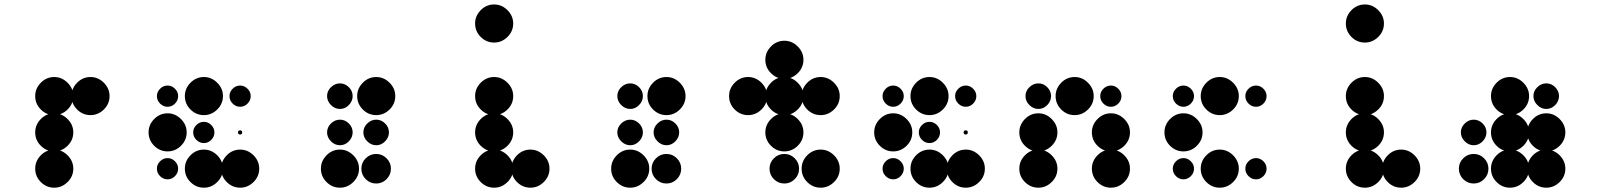

<svg xmlns="http://www.w3.org/2000/svg" viewBox="-20 -858 7373 882"><path d="M395.8 -504.2Q430.8 -504.2 457.1 -477.9Q483.3 -451.7 483.3 -416.7Q483.3 -380.8 457.1 -355Q430.8 -329.2 395.8 -329.2Q360 -329.2 334.2 -355Q308.3 -380.8 308.3 -416.7Q308.3 -451.7 334.2 -477.9Q360 -504.2 395.8 -504.2ZM187.9 -457.5Q205.8 -475 229.2 -475Q252.5 -475 270 -457.5Q287.5 -440 287.5 -416.7Q287.5 -393.3 270 -375.4Q252.5 -357.5 229.2 -357.5Q205.8 -357.5 187.9 -375.4Q170 -393.3 170 -416.7Q170 -440 187.9 -457.5ZM229.2 -170.8Q264.2 -170.8 290.4 -144.6Q316.7 -118.3 316.7 -83.3Q316.7 -47.5 290.4 -21.7Q264.2 4.2 229.2 4.2Q193.3 4.2 167.5 -21.7Q141.7 -47.5 141.7 -83.3Q141.7 -118.3 167.5 -144.6Q193.3 -170.8 229.2 -170.8ZM229.2 -337.5Q264.2 -337.5 290.4 -311.2Q316.7 -285 316.7 -250Q316.7 -214.2 290.4 -188.3Q264.2 -162.5 229.2 -162.5Q193.3 -162.5 167.5 -188.3Q141.7 -214.2 141.7 -250Q141.7 -285 167.5 -311.2Q193.3 -337.5 229.2 -337.5ZM229.2 -504.2Q264.2 -504.2 290.4 -477.9Q316.7 -451.7 316.7 -416.7Q316.7 -380.8 290.4 -355Q264.2 -329.2 229.2 -329.2Q193.3 -329.2 167.5 -355Q141.7 -380.8 141.7 -416.7Q141.7 -451.7 167.5 -477.9Q193.3 -504.2 229.2 -504.2Z M1083.3 -170.8Q1118.3 -170.8 1144.6 -144.6Q1170.8 -118.3 1170.8 -83.3Q1170.8 -47.5 1144.6 -21.7Q1118.3 4.2 1083.3 4.2Q1047.5 4.2 1021.7 -21.7Q995.8 -47.5 995.8 -83.3Q995.8 -118.3 1021.7 -144.6Q1047.5 -170.8 1083.3 -170.8ZM916.7 -170.8Q951.7 -170.8 977.9 -144.6Q1004.2 -118.3 1004.2 -83.3Q1004.2 -47.5 977.9 -21.7Q951.7 4.2 916.7 4.2Q880.8 4.2 855 -21.7Q829.2 -47.5 829.2 -83.3Q829.2 -118.3 855 -144.6Q880.8 -170.8 916.7 -170.8ZM750 -131.7Q769.2 -131.7 783.8 -117.1Q798.3 -102.5 798.3 -83.3Q798.3 -63.3 783.8 -48.8Q769.2 -34.2 750 -34.2Q730 -34.2 715.4 -48.8Q700.8 -63.3 700.8 -83.3Q700.8 -102.5 715.4 -117.1Q730 -131.7 750 -131.7ZM916.7 -92.5Q925.8 -92.5 925.8 -83.3Q925.8 -73.3 916.7 -73.3Q906.7 -73.3 906.7 -83.3Q906.7 -92.5 916.7 -92.5ZM750 -131.7Q769.2 -131.7 783.8 -117.1Q798.3 -102.5 798.3 -83.3Q798.3 -63.3 783.8 -48.8Q769.2 -34.2 750 -34.2Q730 -34.2 715.4 -48.8Q700.8 -63.3 700.8 -83.3Q700.8 -102.5 715.4 -117.1Q730 -131.7 750 -131.7ZM1083.3 -259.2Q1092.5 -259.2 1092.5 -250Q1092.5 -240 1083.3 -240Q1073.3 -240 1073.3 -250Q1073.3 -259.2 1083.3 -259.2ZM916.7 -298.3Q935.8 -298.3 950.4 -283.8Q965 -269.2 965 -250Q965 -230 950.4 -215.4Q935.8 -200.8 916.7 -200.8Q896.7 -200.8 882.1 -215.4Q867.5 -230 867.5 -250Q867.5 -269.2 882.1 -283.8Q896.7 -298.3 916.7 -298.3ZM750 -337.5Q785 -337.5 811.3 -311.2Q837.5 -285 837.5 -250Q837.5 -214.2 811.3 -188.3Q785 -162.5 750 -162.5Q714.2 -162.5 688.3 -188.3Q662.5 -214.2 662.5 -250Q662.5 -285 688.3 -311.2Q714.2 -337.5 750 -337.5ZM1083.3 -465Q1102.5 -465 1117.1 -450.4Q1131.7 -435.8 1131.7 -416.7Q1131.7 -396.7 1117.1 -382.1Q1102.5 -367.5 1083.3 -367.5Q1063.3 -367.5 1048.8 -382.1Q1034.2 -396.7 1034.2 -416.7Q1034.2 -435.8 1048.8 -450.4Q1063.3 -465 1083.3 -465ZM916.7 -504.2Q951.7 -504.2 977.9 -477.9Q1004.2 -451.7 1004.2 -416.7Q1004.2 -380.8 977.9 -355Q951.7 -329.2 916.7 -329.2Q880.8 -329.2 855 -355Q829.2 -380.8 829.2 -416.7Q829.2 -451.7 855 -477.9Q880.8 -504.2 916.7 -504.2ZM750 -465Q769.2 -465 783.8 -450.4Q798.3 -435.8 798.3 -416.7Q798.3 -396.7 783.8 -382.1Q769.2 -367.5 750 -367.5Q730 -367.5 715.4 -382.1Q700.8 -396.7 700.8 -416.7Q700.8 -435.8 715.4 -450.4Q730 -465 750 -465Z M1708.3 -150.8Q1735.8 -150.8 1755.8 -130.8Q1775.8 -110.8 1775.8 -83.3Q1775.8 -55 1755.8 -35Q1735.8 -15 1708.3 -15Q1680 -15 1660 -35Q1640 -55 1640 -83.3Q1640 -110.8 1660 -130.8Q1680 -150.8 1708.3 -150.8ZM1541.7 -170.8Q1576.7 -170.8 1602.9 -144.6Q1629.2 -118.3 1629.2 -83.3Q1629.2 -47.5 1602.9 -21.7Q1576.7 4.2 1541.7 4.2Q1505.8 4.2 1480 -21.7Q1454.2 -47.5 1454.2 -83.3Q1454.2 -118.3 1480 -144.6Q1505.8 -170.8 1541.7 -170.8ZM1667.1 -290.8Q1685 -308.3 1708.3 -308.3Q1731.7 -308.3 1749.2 -290.8Q1766.7 -273.3 1766.7 -250Q1766.7 -226.7 1749.2 -208.8Q1731.7 -190.8 1708.3 -190.8Q1685 -190.8 1667.1 -208.8Q1649.2 -226.7 1649.2 -250Q1649.2 -273.3 1667.1 -290.8ZM1500.4 -290.8Q1518.3 -308.3 1541.7 -308.3Q1565 -308.3 1582.5 -290.8Q1600 -273.3 1600 -250Q1600 -226.7 1582.5 -208.8Q1565 -190.8 1541.7 -190.8Q1518.3 -190.8 1500.4 -208.8Q1482.5 -226.7 1482.5 -250Q1482.5 -273.3 1500.4 -290.8ZM1708.3 -504.2Q1743.3 -504.2 1769.6 -477.9Q1795.8 -451.7 1795.8 -416.7Q1795.8 -380.8 1769.6 -355Q1743.3 -329.2 1708.3 -329.2Q1672.5 -329.2 1646.7 -355Q1620.8 -380.8 1620.8 -416.7Q1620.8 -451.7 1646.7 -477.9Q1672.5 -504.2 1708.3 -504.2ZM1500.4 -457.5Q1518.3 -475 1541.7 -475Q1565 -475 1582.5 -457.5Q1600 -440 1600 -416.7Q1600 -393.3 1582.5 -375.4Q1565 -357.5 1541.7 -357.5Q1518.3 -357.5 1500.4 -375.4Q1482.5 -393.3 1482.5 -416.7Q1482.5 -440 1500.4 -457.5Z M2416.7 -170.8Q2451.7 -170.8 2477.9 -144.6Q2504.2 -118.3 2504.2 -83.3Q2504.2 -47.5 2477.9 -21.7Q2451.7 4.2 2416.7 4.2Q2380.8 4.2 2355 -21.7Q2329.2 -47.5 2329.2 -83.3Q2329.2 -118.3 2355 -144.6Q2380.8 -170.8 2416.7 -170.8ZM2250 -170.8Q2285 -170.8 2311.2 -144.6Q2337.5 -118.3 2337.5 -83.3Q2337.5 -47.5 2311.2 -21.7Q2285 4.2 2250 4.2Q2214.2 4.2 2188.3 -21.7Q2162.5 -47.5 2162.5 -83.3Q2162.5 -118.3 2188.3 -144.6Q2214.2 -170.8 2250 -170.8ZM2250 -337.5Q2285 -337.5 2311.2 -311.2Q2337.5 -285 2337.5 -250Q2337.5 -214.2 2311.2 -188.3Q2285 -162.5 2250 -162.5Q2214.2 -162.5 2188.3 -188.3Q2162.5 -214.2 2162.5 -250Q2162.5 -285 2188.3 -311.2Q2214.2 -337.5 2250 -337.5ZM2250 -504.2Q2285 -504.2 2311.2 -477.9Q2337.5 -451.7 2337.5 -416.7Q2337.5 -380.8 2311.2 -355Q2285 -329.2 2250 -329.2Q2214.2 -329.2 2188.3 -355Q2162.5 -380.8 2162.5 -416.7Q2162.5 -451.7 2188.3 -477.9Q2214.2 -504.2 2250 -504.2ZM2250 -837.5Q2285 -837.5 2311.2 -811.3Q2337.5 -785 2337.5 -750Q2337.5 -714.2 2311.2 -688.3Q2285 -662.5 2250 -662.5Q2214.2 -662.5 2188.3 -688.3Q2162.5 -714.2 2162.5 -750Q2162.5 -785 2188.3 -811.3Q2214.2 -837.5 2250 -837.5Z M3041.7 -150.8Q3069.2 -150.8 3089.2 -130.8Q3109.2 -110.8 3109.2 -83.3Q3109.2 -55 3089.2 -35Q3069.2 -15 3041.7 -15Q3013.3 -15 2993.3 -35Q2973.3 -55 2973.3 -83.3Q2973.3 -110.8 2993.3 -130.8Q3013.3 -150.8 3041.7 -150.8ZM2875 -170.8Q2910 -170.8 2936.3 -144.6Q2962.5 -118.3 2962.5 -83.3Q2962.5 -47.5 2936.3 -21.7Q2910 4.2 2875 4.2Q2839.2 4.2 2813.3 -21.7Q2787.5 -47.5 2787.5 -83.3Q2787.5 -118.3 2813.3 -144.6Q2839.2 -170.8 2875 -170.8ZM3000.4 -290.8Q3018.3 -308.3 3041.7 -308.3Q3065 -308.3 3082.5 -290.8Q3100 -273.3 3100 -250Q3100 -226.7 3082.5 -208.8Q3065 -190.8 3041.7 -190.8Q3018.3 -190.8 3000.4 -208.8Q2982.5 -226.7 2982.5 -250Q2982.5 -273.3 3000.4 -290.8ZM2833.8 -290.8Q2851.7 -308.3 2875 -308.3Q2898.3 -308.3 2915.8 -290.8Q2933.3 -273.3 2933.3 -250Q2933.3 -226.7 2915.8 -208.8Q2898.3 -190.8 2875 -190.8Q2851.7 -190.8 2833.8 -208.8Q2815.8 -226.7 2815.8 -250Q2815.8 -273.3 2833.8 -290.8ZM3041.7 -504.2Q3076.7 -504.2 3102.9 -477.9Q3129.2 -451.7 3129.2 -416.7Q3129.2 -380.8 3102.9 -355Q3076.7 -329.2 3041.7 -329.2Q3005.8 -329.2 2980 -355Q2954.2 -380.8 2954.2 -416.7Q2954.2 -451.7 2980 -477.9Q3005.8 -504.2 3041.7 -504.2ZM2833.8 -457.5Q2851.7 -475 2875 -475Q2898.3 -475 2915.8 -457.5Q2933.3 -440 2933.3 -416.7Q2933.3 -393.3 2915.8 -375.4Q2898.3 -357.5 2875 -357.5Q2851.7 -357.5 2833.8 -375.4Q2815.8 -393.3 2815.8 -416.7Q2815.8 -440 2833.8 -457.5Z M3750 -170.8Q3785 -170.8 3811.3 -144.6Q3837.5 -118.3 3837.5 -83.3Q3837.5 -47.5 3811.3 -21.7Q3785 4.2 3750 4.2Q3714.2 4.2 3688.3 -21.7Q3662.5 -47.5 3662.5 -83.3Q3662.5 -118.3 3688.3 -144.6Q3714.2 -170.8 3750 -170.8ZM3583.3 -150.8Q3610.8 -150.8 3630.8 -130.8Q3650.8 -110.8 3650.8 -83.3Q3650.8 -55 3630.8 -35Q3610.8 -15 3583.3 -15Q3555 -15 3535 -35Q3515 -55 3515 -83.3Q3515 -110.8 3535 -130.8Q3555 -150.8 3583.3 -150.8ZM3583.3 -337.5Q3618.3 -337.5 3644.6 -311.2Q3670.8 -285 3670.8 -250Q3670.8 -214.2 3644.6 -188.3Q3618.3 -162.5 3583.3 -162.5Q3547.5 -162.5 3521.7 -188.3Q3495.8 -214.2 3495.8 -250Q3495.8 -285 3521.7 -311.2Q3547.5 -337.5 3583.3 -337.5ZM3750 -504.2Q3785 -504.2 3811.3 -477.9Q3837.5 -451.7 3837.5 -416.7Q3837.5 -380.8 3811.3 -355Q3785 -329.2 3750 -329.2Q3714.2 -329.2 3688.3 -355Q3662.5 -380.8 3662.5 -416.7Q3662.5 -451.7 3688.3 -477.9Q3714.2 -504.2 3750 -504.2ZM3583.3 -504.2Q3618.3 -504.2 3644.6 -477.9Q3670.8 -451.7 3670.8 -416.7Q3670.8 -380.8 3644.6 -355Q3618.3 -329.2 3583.3 -329.2Q3547.5 -329.2 3521.7 -355Q3495.8 -380.8 3495.8 -416.7Q3495.8 -451.7 3521.7 -477.9Q3547.5 -504.2 3583.3 -504.2ZM3416.7 -504.2Q3451.7 -504.2 3477.9 -477.9Q3504.2 -451.7 3504.2 -416.7Q3504.2 -380.8 3477.9 -355Q3451.7 -329.2 3416.7 -329.2Q3380.8 -329.2 3355 -355Q3329.2 -380.8 3329.2 -416.7Q3329.2 -451.7 3355 -477.9Q3380.8 -504.2 3416.7 -504.2ZM3583.3 -670.8Q3618.3 -670.8 3644.6 -644.6Q3670.8 -618.3 3670.8 -583.3Q3670.8 -547.5 3644.6 -521.7Q3618.3 -495.8 3583.3 -495.8Q3547.5 -495.8 3521.7 -521.7Q3495.8 -547.5 3495.8 -583.3Q3495.8 -618.3 3521.7 -644.6Q3547.5 -670.8 3583.3 -670.8Z M4416.7 -170.8Q4451.7 -170.8 4477.9 -144.6Q4504.2 -118.3 4504.2 -83.3Q4504.2 -47.5 4477.9 -21.7Q4451.7 4.2 4416.7 4.2Q4380.8 4.2 4355 -21.7Q4329.2 -47.5 4329.2 -83.3Q4329.2 -118.3 4355 -144.6Q4380.8 -170.8 4416.7 -170.8ZM4250 -170.8Q4285 -170.8 4311.2 -144.6Q4337.5 -118.3 4337.5 -83.3Q4337.5 -47.5 4311.2 -21.7Q4285 4.2 4250 4.2Q4214.2 4.2 4188.3 -21.7Q4162.5 -47.5 4162.5 -83.3Q4162.5 -118.3 4188.3 -144.6Q4214.2 -170.8 4250 -170.8ZM4083.3 -131.7Q4102.5 -131.7 4117.1 -117.1Q4131.7 -102.5 4131.7 -83.3Q4131.7 -63.3 4117.1 -48.8Q4102.5 -34.2 4083.3 -34.2Q4063.3 -34.2 4048.8 -48.8Q4034.2 -63.3 4034.2 -83.3Q4034.2 -102.5 4048.8 -117.1Q4063.3 -131.7 4083.3 -131.7ZM4250 -92.5Q4259.2 -92.5 4259.2 -83.3Q4259.2 -73.3 4250 -73.3Q4240 -73.3 4240 -83.3Q4240 -92.5 4250 -92.5ZM4083.3 -131.7Q4102.5 -131.7 4117.1 -117.1Q4131.7 -102.5 4131.7 -83.3Q4131.7 -63.3 4117.1 -48.8Q4102.5 -34.2 4083.3 -34.2Q4063.3 -34.2 4048.8 -48.8Q4034.2 -63.3 4034.2 -83.3Q4034.2 -102.5 4048.8 -117.1Q4063.3 -131.7 4083.3 -131.7ZM4416.7 -259.2Q4425.8 -259.2 4425.8 -250Q4425.8 -240 4416.7 -240Q4406.7 -240 4406.7 -250Q4406.7 -259.2 4416.7 -259.2ZM4250 -298.3Q4269.2 -298.3 4283.8 -283.8Q4298.3 -269.2 4298.3 -250Q4298.3 -230 4283.8 -215.4Q4269.2 -200.8 4250 -200.8Q4230 -200.8 4215.4 -215.4Q4200.8 -230 4200.8 -250Q4200.8 -269.2 4215.4 -283.8Q4230 -298.3 4250 -298.3ZM4083.3 -337.5Q4118.3 -337.5 4144.6 -311.2Q4170.8 -285 4170.8 -250Q4170.8 -214.2 4144.6 -188.3Q4118.3 -162.5 4083.3 -162.5Q4047.5 -162.5 4021.7 -188.3Q3995.8 -214.2 3995.8 -250Q3995.8 -285 4021.7 -311.2Q4047.5 -337.5 4083.3 -337.5ZM4416.7 -465Q4435.8 -465 4450.4 -450.4Q4465 -435.8 4465 -416.7Q4465 -396.7 4450.4 -382.1Q4435.8 -367.5 4416.7 -367.5Q4396.7 -367.5 4382.1 -382.1Q4367.5 -396.7 4367.5 -416.7Q4367.5 -435.8 4382.1 -450.4Q4396.7 -465 4416.7 -465ZM4250 -504.2Q4285 -504.2 4311.2 -477.9Q4337.5 -451.7 4337.5 -416.7Q4337.5 -380.8 4311.2 -355Q4285 -329.2 4250 -329.2Q4214.2 -329.2 4188.3 -355Q4162.5 -380.8 4162.5 -416.7Q4162.5 -451.7 4188.3 -477.9Q4214.2 -504.2 4250 -504.2ZM4083.3 -465Q4102.5 -465 4117.1 -450.4Q4131.7 -435.8 4131.7 -416.7Q4131.7 -396.7 4117.1 -382.1Q4102.5 -367.5 4083.3 -367.5Q4063.3 -367.5 4048.8 -382.1Q4034.2 -396.7 4034.2 -416.7Q4034.2 -435.8 4048.8 -450.4Q4063.3 -465 4083.3 -465Z M5083.3 -170.8Q5118.3 -170.8 5144.6 -144.6Q5170.8 -118.3 5170.8 -83.3Q5170.8 -47.5 5144.6 -21.7Q5118.3 4.2 5083.3 4.2Q5047.5 4.2 5021.7 -21.7Q4995.8 -47.5 4995.8 -83.3Q4995.8 -118.3 5021.7 -144.6Q5047.5 -170.8 5083.3 -170.8ZM4750 -170.8Q4785 -170.8 4811.2 -144.6Q4837.5 -118.3 4837.5 -83.3Q4837.5 -47.5 4811.2 -21.7Q4785 4.2 4750 4.2Q4714.2 4.2 4688.3 -21.7Q4662.5 -47.5 4662.5 -83.3Q4662.5 -118.3 4688.3 -144.6Q4714.2 -170.8 4750 -170.8ZM5083.3 -337.5Q5118.3 -337.5 5144.6 -311.2Q5170.8 -285 5170.8 -250Q5170.8 -214.2 5144.6 -188.3Q5118.3 -162.5 5083.3 -162.5Q5047.5 -162.5 5021.7 -188.3Q4995.8 -214.2 4995.8 -250Q4995.8 -285 5021.7 -311.2Q5047.5 -337.5 5083.3 -337.5ZM4750 -337.5Q4785 -337.5 4811.2 -311.2Q4837.5 -285 4837.5 -250Q4837.5 -214.2 4811.2 -188.3Q4785 -162.5 4750 -162.5Q4714.2 -162.5 4688.3 -188.3Q4662.5 -214.2 4662.5 -250Q4662.5 -285 4688.3 -311.2Q4714.2 -337.5 4750 -337.5ZM5083.3 -465Q5102.5 -465 5117.1 -450.4Q5131.7 -435.8 5131.7 -416.7Q5131.7 -396.7 5117.1 -382.1Q5102.5 -367.5 5083.3 -367.5Q5063.3 -367.5 5048.8 -382.1Q5034.2 -396.7 5034.2 -416.7Q5034.2 -435.8 5048.8 -450.4Q5063.3 -465 5083.3 -465ZM4916.7 -504.2Q4951.7 -504.2 4977.9 -477.9Q5004.2 -451.7 5004.2 -416.7Q5004.2 -380.8 4977.9 -355Q4951.7 -329.2 4916.7 -329.2Q4880.8 -329.2 4855 -355Q4829.2 -380.8 4829.2 -416.7Q4829.2 -451.7 4855 -477.9Q4880.8 -504.2 4916.7 -504.2ZM4708.8 -457.5Q4726.7 -475 4750 -475Q4773.3 -475 4790.8 -457.5Q4808.3 -440 4808.3 -416.7Q4808.3 -393.3 4790.8 -375.4Q4773.3 -357.5 4750 -357.5Q4726.7 -357.5 4708.8 -375.4Q4690.8 -393.3 4690.8 -416.7Q4690.8 -440 4708.8 -457.5Z M5750 -131.7Q5769.2 -131.7 5783.8 -117.1Q5798.3 -102.5 5798.3 -83.3Q5798.3 -63.3 5783.8 -48.8Q5769.2 -34.2 5750 -34.2Q5730 -34.2 5715.4 -48.8Q5700.8 -63.3 5700.8 -83.3Q5700.8 -102.5 5715.4 -117.1Q5730 -131.7 5750 -131.7ZM5583.3 -170.8Q5618.3 -170.8 5644.6 -144.6Q5670.8 -118.3 5670.8 -83.3Q5670.8 -47.5 5644.6 -21.7Q5618.3 4.2 5583.3 4.2Q5547.5 4.2 5521.7 -21.7Q5495.8 -47.5 5495.8 -83.3Q5495.8 -118.3 5521.7 -144.6Q5547.5 -170.8 5583.3 -170.8ZM5416.7 -131.7Q5435.8 -131.7 5450.4 -117.1Q5465 -102.5 5465 -83.3Q5465 -63.3 5450.4 -48.8Q5435.8 -34.2 5416.7 -34.2Q5396.7 -34.2 5382.1 -48.8Q5367.5 -63.3 5367.5 -83.3Q5367.5 -102.5 5382.1 -117.1Q5396.7 -131.7 5416.7 -131.7ZM5416.7 -337.5Q5451.7 -337.5 5477.9 -311.2Q5504.2 -285 5504.2 -250Q5504.2 -214.2 5477.9 -188.3Q5451.7 -162.5 5416.7 -162.5Q5380.8 -162.5 5355 -188.3Q5329.2 -214.2 5329.2 -250Q5329.2 -285 5355 -311.2Q5380.8 -337.5 5416.7 -337.5ZM5750 -465Q5769.2 -465 5783.8 -450.4Q5798.3 -435.8 5798.3 -416.7Q5798.3 -396.7 5783.8 -382.1Q5769.2 -367.5 5750 -367.5Q5730 -367.5 5715.4 -382.1Q5700.8 -396.7 5700.8 -416.7Q5700.8 -435.8 5715.4 -450.4Q5730 -465 5750 -465ZM5583.3 -504.2Q5618.3 -504.2 5644.6 -477.9Q5670.8 -451.7 5670.8 -416.7Q5670.8 -380.8 5644.6 -355Q5618.3 -329.2 5583.3 -329.2Q5547.5 -329.2 5521.7 -355Q5495.8 -380.8 5495.8 -416.7Q5495.8 -451.7 5521.7 -477.9Q5547.5 -504.2 5583.3 -504.2ZM5416.7 -465Q5435.8 -465 5450.4 -450.4Q5465 -435.8 5465 -416.7Q5465 -396.7 5450.4 -382.1Q5435.8 -367.5 5416.7 -367.5Q5396.7 -367.5 5382.1 -382.1Q5367.5 -396.7 5367.5 -416.7Q5367.5 -435.8 5382.1 -450.4Q5396.7 -465 5416.7 -465Z M6416.7 -170.8Q6451.7 -170.8 6477.9 -144.6Q6504.2 -118.3 6504.2 -83.3Q6504.2 -47.5 6477.9 -21.7Q6451.7 4.2 6416.7 4.2Q6380.8 4.2 6355 -21.7Q6329.2 -47.5 6329.2 -83.3Q6329.2 -118.3 6355 -144.6Q6380.8 -170.8 6416.7 -170.8ZM6250 -170.8Q6285 -170.8 6311.2 -144.6Q6337.5 -118.3 6337.5 -83.3Q6337.5 -47.5 6311.2 -21.7Q6285 4.2 6250 4.2Q6214.2 4.2 6188.3 -21.7Q6162.5 -47.5 6162.5 -83.3Q6162.5 -118.3 6188.3 -144.6Q6214.2 -170.8 6250 -170.8ZM6250 -337.5Q6285 -337.5 6311.2 -311.2Q6337.5 -285 6337.5 -250Q6337.5 -214.2 6311.2 -188.3Q6285 -162.5 6250 -162.5Q6214.2 -162.5 6188.3 -188.3Q6162.5 -214.2 6162.5 -250Q6162.5 -285 6188.3 -311.2Q6214.2 -337.5 6250 -337.5ZM6250 -504.2Q6285 -504.2 6311.2 -477.9Q6337.5 -451.7 6337.5 -416.7Q6337.5 -380.8 6311.2 -355Q6285 -329.2 6250 -329.2Q6214.2 -329.2 6188.3 -355Q6162.5 -380.8 6162.5 -416.7Q6162.5 -451.7 6188.3 -477.9Q6214.2 -504.2 6250 -504.2ZM6250 -837.5Q6285 -837.5 6311.2 -811.3Q6337.5 -785 6337.5 -750Q6337.5 -714.2 6311.2 -688.3Q6285 -662.5 6250 -662.5Q6214.2 -662.5 6188.3 -688.3Q6162.5 -714.2 6162.5 -750Q6162.5 -785 6188.3 -811.3Q6214.2 -837.5 6250 -837.5Z M7083.3 -170.8Q7118.3 -170.8 7144.6 -144.6Q7170.8 -118.3 7170.8 -83.3Q7170.8 -47.5 7144.6 -21.7Q7118.3 4.2 7083.3 4.2Q7047.5 4.2 7021.7 -21.7Q6995.8 -47.5 6995.8 -83.3Q6995.8 -118.3 7021.7 -144.6Q7047.5 -170.8 7083.3 -170.8ZM6916.7 -170.8Q6951.7 -170.8 6977.9 -144.6Q7004.2 -118.3 7004.2 -83.3Q7004.2 -47.5 6977.9 -21.7Q6951.7 4.2 6916.7 4.2Q6880.8 4.2 6855 -21.7Q6829.2 -47.5 6829.2 -83.3Q6829.2 -118.3 6855 -144.6Q6880.8 -170.8 6916.7 -170.8ZM6750 -150.8Q6777.5 -150.8 6797.5 -130.8Q6817.5 -110.8 6817.5 -83.3Q6817.5 -55 6797.5 -35Q6777.5 -15 6750 -15Q6721.7 -15 6701.7 -35Q6681.7 -55 6681.7 -83.3Q6681.7 -110.8 6701.7 -130.8Q6721.7 -150.8 6750 -150.8ZM7083.3 -337.5Q7118.3 -337.5 7144.6 -311.2Q7170.8 -285 7170.8 -250Q7170.8 -214.2 7144.6 -188.3Q7118.3 -162.5 7083.3 -162.5Q7047.5 -162.5 7021.7 -188.3Q6995.8 -214.2 6995.8 -250Q6995.8 -285 7021.7 -311.2Q7047.5 -337.5 7083.3 -337.5ZM6916.7 -337.5Q6951.7 -337.5 6977.9 -311.2Q7004.2 -285 7004.2 -250Q7004.2 -214.2 6977.9 -188.3Q6951.7 -162.5 6916.7 -162.5Q6880.8 -162.5 6855 -188.3Q6829.2 -214.2 6829.2 -250Q6829.2 -285 6855 -311.2Q6880.8 -337.5 6916.7 -337.5ZM6708.8 -290.8Q6726.7 -308.3 6750 -308.3Q6773.3 -308.3 6790.8 -290.8Q6808.3 -273.3 6808.3 -250Q6808.3 -226.7 6790.8 -208.8Q6773.3 -190.8 6750 -190.8Q6726.7 -190.8 6708.8 -208.8Q6690.8 -226.7 6690.8 -250Q6690.8 -273.3 6708.8 -290.8ZM7042.1 -457.5Q7060 -475 7083.3 -475Q7106.7 -475 7124.2 -457.5Q7141.7 -440 7141.7 -416.7Q7141.7 -393.3 7124.2 -375.4Q7106.7 -357.5 7083.3 -357.5Q7060 -357.5 7042.1 -375.4Q7024.2 -393.3 7024.2 -416.7Q7024.2 -440 7042.1 -457.5ZM6916.7 -504.2Q6951.7 -504.2 6977.9 -477.9Q7004.2 -451.7 7004.2 -416.7Q7004.2 -380.8 6977.9 -355Q6951.7 -329.2 6916.7 -329.2Q6880.8 -329.2 6855 -355Q6829.2 -380.8 6829.2 -416.7Q6829.2 -451.7 6855 -477.9Q6880.8 -504.2 6916.7 -504.2Z"/></svg>

Font: 0xA000-Dots-Mono
Style: Dots-Mono
Weight: 400
Version: Version 0.1